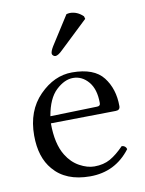

<svg xmlns="http://www.w3.org/2000/svg" viewBox="-78 -714 591 780"><g transform="rotate(-10 217.5 -324.0)"><path d="M250 -655.8Q255.9 -657.7 264.2 -658.2Q294.9 -658.2 318.8 -634.8L321.8 -624L207 -515.1Q188 -496.1 176.8 -496.1Q171.9 -496.1 167.5 -500Q163.1 -503.9 163.1 -508.8Q163.1 -518.6 174.3 -537.1ZM113.8 -258.8 307.1 -264.2Q321.3 -264.2 320.8 -276.9Q320.8 -334 294.4 -365Q268.1 -396 231 -396Q195.8 -396 160.9 -363.3Q126 -330.6 113.8 -258.8ZM377.9 -88.9Q394 -87.9 397.9 -73.2Q335 9.8 231 9.8Q130.9 9.8 80.1 -50.8Q35.2 -102.5 35.2 -192.9Q35.2 -294.9 96.2 -356.9Q157.2 -418.9 231 -418.9Q321.8 -418.9 359.4 -370.4Q397 -321.8 397 -251Q397 -233.9 378.9 -233.9L110.8 -230Q110.8 -145 141.1 -96.2Q162.1 -62 194.1 -44.4Q226.1 -26.9 254.9 -26.9Q293 -26.9 320.6 -42.5Q348.1 -58.1 377.9 -88.9Z"/></g></svg>

Font: Linux Libertine Display
Style: Regular
Weight: 400
Designer: Philipp H. Poll
Foundry: Philipp H. Poll
Version: Version 5.0.9